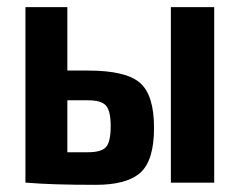

<svg xmlns="http://www.w3.org/2000/svg" viewBox="-20 -510 669 536"><path d="M168 -313H226Q331 -313 370.5 -279Q410 -245 410 -153Q410 -63 372.5 -28.5Q335 6 247 6Q123 6 55 0H51V-490H168ZM578 -490V0H457V-490ZM168 -85H226Q263 -85 276 -99.5Q289 -114 289 -158Q289 -200 276 -215Q263 -230 226 -230H168Z"/></svg>

Font: Exo 2 Semi Bold Condensed
Style: Regular
Weight: 600
Width: 3
Designer: Natanael Gama
Version: Version 1.001;PS 001.001;hotconv 1.0.70;makeotf.lib2.5.58329